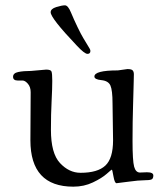

<svg xmlns="http://www.w3.org/2000/svg" viewBox="-20 -682 616 720"><path d="M170 -636C170 -621.3 202.7 -579.7 268 -511C287.3 -490.3 300.7 -480 308 -480C315.3 -480 319 -483.7 319 -491C319 -493.7 318 -496.7 316 -500L307 -515L292.5 -539C286.8 -548.3 279.5 -562.3 270.5 -581C261.5 -599.7 253.3 -617.8 246 -635.5C238.7 -653.2 231.2 -662 223.5 -662C215.8 -662 205 -659.8 191 -655.5C177 -651.2 170 -644.7 170 -636ZM94 -156C94 -40 147.7 18 255 18C281.7 18 306.2 12.7 328.5 2C350.8 -8.7 368 -19.3 380 -30C392 -40.7 398.5 -46 399.5 -46C400.5 -46 402.5 -37.5 405.5 -20.5C408.5 -3.5 412.3 5 417 5C419 5 433.5 3.2 460.5 -0.5C487.5 -4.2 507.7 -6 521 -6C534.3 -6 543.3 -7 548 -9C552.7 -11 555 -16 555 -24C555 -32 547 -36 531 -36L505 -35C494.3 -35 487 -42.3 483 -57C479 -71.7 477 -103.7 477 -153C477 -202.3 477.7 -247 479 -287C479.7 -307 480.2 -325 480.5 -341C480.8 -357 481.2 -369.8 481.5 -379.5C481.8 -389.2 482 -397.2 482 -403.5C482 -409.8 480.5 -414.7 477.5 -418C474.5 -421.3 468 -423 458 -423L422 -418C363.3 -418 334 -410.3 334 -395C334 -387.7 342.7 -383.2 360 -381.5C377.3 -379.8 388.7 -373.2 394 -361.5C399.3 -349.8 402 -327.3 402 -294L404 -156C404 -110.7 394.3 -79 375 -61C355.7 -43 324.7 -34 282 -34C253.3 -34 227.7 -46.2 205 -70.5C182.3 -94.8 171 -136.3 171 -195C171 -234.3 171.8 -270.2 173.5 -302.5C175.2 -334.8 176 -360.3 176 -379C176 -397.7 175 -409.3 173 -414C171 -418.7 164.3 -421 153 -421L96 -416C77.3 -416 61.5 -414.7 48.5 -412C35.5 -409.3 29 -403.3 29 -394C29 -384.7 35 -380 47 -380H65C71 -380 77.5 -376 84.5 -368C91.5 -360 95 -349.3 95 -336Z"/></svg>

Font: Sorts Mill Goudy
Style: Regular
Weight: 400
Version: Version 003.101